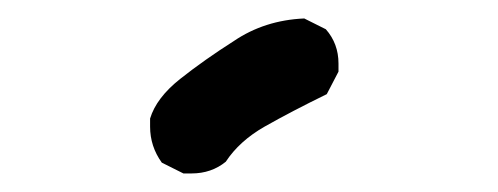

<svg xmlns="http://www.w3.org/2000/svg" viewBox="-20 -852 540 208"><path d="M142.6 -714.8Q142.6 -721.7 142.6 -723.6Q149.4 -746.1 175.3 -766.6Q201.2 -787.1 233.4 -807.6Q266.6 -830.1 309.6 -832L333 -820.3Q346.7 -804.7 346.7 -783.2Q346.7 -780.3 346.7 -774.4L334 -750Q295.9 -731.4 266.6 -714.8Q239.3 -699.2 224.6 -676.8Q209 -664.1 187.5 -664.1Q184.6 -664.1 178.7 -664.1L155.3 -675.8Q142.6 -693.4 142.6 -714.8Z"/></svg>

Font: JasonHandwriting2
Style: SemiBold
Weight: 600
Version: Version 1.04.7